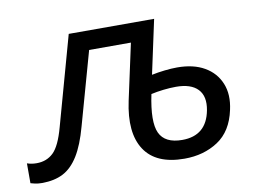

<svg xmlns="http://www.w3.org/2000/svg" viewBox="-105 -629 985 733"><g transform="rotate(-10 387.5 -263.0)"><path d="M3 7Q-12 7 -23.5 4.5Q-35 2 -41 0V-77Q-24 -71 -4 -71Q35 -71 61 -96Q87 -121 106 -191L202 -536H533L488 -327Q512 -332 538.5 -335Q565 -338 587 -338Q650 -338 692.5 -313.5Q735 -289 753 -245Q771 -201 758 -143Q741 -63 685.5 -26.5Q630 10 555 10Q445 10 401 -57Q357 -124 383 -245L430 -462H268L189 -180Q170 -110 144.5 -69Q119 -28 85 -10.5Q51 7 3 7ZM570 -266Q547 -266 521 -263Q495 -260 473 -255Q451 -150 471.5 -106Q492 -62 559 -62Q653 -62 671 -157Q681 -210 654.5 -238Q628 -266 570 -266Z"/></g></svg>

Font: Noto Sans
Style: Italic
Weight: 400
Italic angle: -12°
Designer: Monotype Design Team
Foundry: Monotype Imaging Inc.
Version: Version 2.013; ttfautohint (v1.8.4.7-5d5b)